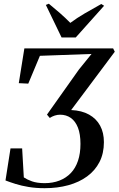

<svg xmlns="http://www.w3.org/2000/svg" viewBox="-20 -1003 637 1032"><path d="M220 8.5Q173 8.5 134 2Q95 -4.5 64 -14.2Q33 -24 9.5 -33L36.5 -205.5H99L108 -49.5Q126 -37.5 152.2 -28.2Q178.5 -19 218.5 -18.5Q264 -18.5 299.8 -32.5Q335.5 -46.5 360.8 -73Q386 -99.5 399.2 -138.8Q412.5 -178 412.5 -229.5Q412.5 -282 399 -316.8Q385.5 -351.5 360.8 -369Q336 -386.5 303 -386.5Q288.5 -386.5 274 -381.8Q259.5 -377 247.5 -369L232.5 -387L404 -629L472 -713L194.5 -703L132 -553.5L81 -556L111 -743H588L597 -725L362.5 -411.5Q419.5 -409 458.8 -387Q498 -365 518.2 -327.5Q538.5 -290 538.5 -239Q538.5 -178.5 514.8 -132.2Q491 -86 448.2 -54.8Q405.5 -23.5 347.2 -7.5Q289 8.5 220 8.5ZM311 -801.5 226.5 -976.5 242.5 -983Q272.5 -958.5 302 -932.8Q331.5 -907 358 -880Q393.5 -906.5 435.8 -931.2Q478 -956 524.5 -981.5L539.5 -972L387 -801.5Z"/></svg>

Font: Merriweather 144pt Medium
Style: Italic
Weight: 500
Italic angle: -7.8°
Version: Version 2.101